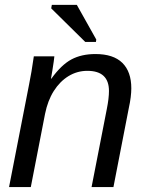

<svg xmlns="http://www.w3.org/2000/svg" viewBox="-20 -756 596 776"><path d="M162.1 -295.9 104.5 0H16.6L97.7 -415.5Q102.5 -438.5 107.2 -466.8Q111.8 -495.1 116.7 -528.3H199.7Q199.7 -524.9 197.3 -508.1Q194.8 -491.2 191.7 -471.4Q188.5 -451.7 186 -438H187.5Q228 -494.1 268.8 -515.9Q309.6 -537.6 365.7 -537.6Q438 -537.6 474.4 -502Q510.7 -466.3 510.7 -398.9Q510.7 -383.3 508.3 -363.3Q505.9 -343.3 500.5 -318.8L438.5 0H350.1L411.6 -314.9Q420.4 -358.4 420.4 -388.2Q420.4 -469.7 333 -469.7Q292 -469.7 257.1 -448.5Q222.2 -427.2 197.5 -388.4Q172.9 -349.6 162.1 -295.9ZM369.1 -596.2 367.7 -586.4H324.7L187 -722.2L189.5 -736.3H290.5Z"/></svg>

Font: Arimo
Style: Italic
Weight: 400
Italic angle: -12°
Designer: Steve Matteson
Foundry: Monotype Imaging Inc.
Version: Version 1.33